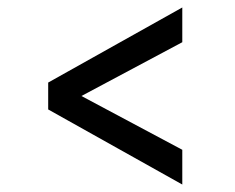

<svg xmlns="http://www.w3.org/2000/svg" viewBox="-20 -607 630 514"><path d="M468 -113 109 -314V-386L468 -587V-494L198 -350L468 -206Z"/></svg>

Font: HostGroteskRegular
Style: Regular
Weight: 400
Designer: Doukan Karapınar based on Poppins by Indian Type Foundry, Jonny Pinhorn
Foundry: Element Type
Version: Version 1.001; ttfautohint (v1.8.4.7-5d5b)